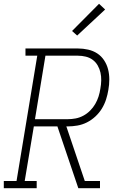

<svg xmlns="http://www.w3.org/2000/svg" viewBox="-35 -990 655 1010"><path d="M-15 0V-38H52L161 -697H99V-735H375Q402 -735 428.5 -729Q455 -723 476.5 -709Q498 -695 512.5 -673Q527 -651 533.5 -625.5Q540 -600 540 -572.5Q540 -545 535 -517Q531 -492 523 -467Q515 -442 501 -419Q487 -396 466.5 -377Q446 -358 422 -346Q398 -334 372 -329.5Q346 -325 321 -325H314L411 -38H491V0H377L267 -325H143L95 -38H158V0ZM321 -363Q342 -363 363 -367Q384 -371 403.5 -381.5Q423 -392 439 -408Q455 -424 466 -443Q477 -462 483.5 -482.5Q490 -503 493 -524Q497 -545 497.5 -566.5Q498 -588 493.5 -608Q489 -628 479 -645.5Q469 -663 453 -675Q437 -687 416.5 -692Q396 -697 375 -697H204L149 -363ZM371 -803 344 -827 486 -970 518 -940Z"/></svg>

Font: Iosevka Slab XLtExObl
Style: Regular
Weight: 200
Width: 7
Italic angle: -9°
Monospace: yes
Designer: Belleve Invis
Foundry: Belleve Invis
Version: Version 11.1.1; ttfautohint (v1.8.3)